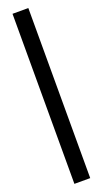

<svg xmlns="http://www.w3.org/2000/svg" viewBox="-165 -670 476 891"><g transform="rotate(-20 73.0 -225.0)"><path d="M112.3 195.3H34.2V-644.5H112.3Z"/></g></svg>

Font: Orelega One
Style: Regular
Weight: 400
Version: Version 1.1 ; ttfautohint (v1.8.3)